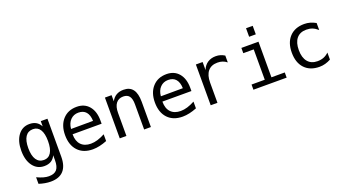

<svg xmlns="http://www.w3.org/2000/svg" viewBox="-59 -1231 3617 2009"><g transform="rotate(-20 1750.0 -226.0)"><path d="M361.3 -230.5Q361.3 -314.5 334 -357.9Q306.6 -401.4 254.9 -401.4Q199.2 -401.4 170.4 -357.9Q141.6 -314.5 141.6 -230.5Q141.6 -146.5 170.9 -102.5Q200.2 -58.6 254.9 -58.6Q306.6 -58.6 334 -102.5Q361.3 -146.5 361.3 -230.5ZM435.5 -29.3Q435.5 73.2 387.7 126Q339.8 178.7 245.1 178.7Q214.8 178.7 181.2 172.9Q147.5 167 114.3 156.2V83Q154.3 101.6 186.5 110.4Q218.8 119.1 245.1 119.1Q306.6 119.1 334 86.4Q361.3 53.7 361.3 -17.6V-72.3Q343.8 -34.2 313 -15.6Q282.2 2.9 237.3 2.9Q158.2 2.9 110.8 -60.5Q63.5 -124 63.5 -230.5Q63.5 -336.9 110.8 -400.9Q158.2 -464.8 237.3 -464.8Q281.2 -464.8 311.5 -447.3Q341.8 -429.7 361.3 -393.6V-452.1H435.5Z M950.2 -245.1V-209H627V-207Q627 -131.8 666 -91.3Q705.1 -50.8 775.4 -50.8Q811.5 -50.8 850.1 -62.5Q888.7 -74.2 932.6 -97.7V-22.5Q890.6 -5.9 851.1 2.9Q811.5 11.7 774.4 11.7Q668.9 11.7 609.4 -51.8Q549.8 -115.2 549.8 -226.6Q549.8 -335 607.9 -399.9Q666 -464.8 763.7 -464.8Q850.6 -464.8 900.4 -405.8Q950.2 -346.7 950.2 -245.1ZM876 -267.6Q874 -333 844.7 -367.2Q815.4 -401.4 759.8 -401.4Q707 -401.4 671.9 -365.7Q636.7 -330.1 630.9 -266.6Z M1422.9 -281.2V0H1347.7V-281.2Q1347.7 -341.8 1326.2 -370.6Q1304.7 -399.4 1258.8 -399.4Q1207 -399.4 1178.7 -362.8Q1150.4 -326.2 1150.4 -255.9V0H1076.2V-454.1H1150.4V-385.7Q1170.9 -424.8 1204.6 -444.8Q1238.3 -464.8 1285.2 -464.8Q1354.5 -464.8 1388.7 -419.4Q1422.9 -374 1422.9 -281.2Z M1950.2 -245.1V-209H1627V-207Q1627 -131.8 1666 -91.3Q1705.1 -50.8 1775.4 -50.8Q1811.5 -50.8 1850.1 -62.5Q1888.7 -74.2 1932.6 -97.7V-22.5Q1890.6 -5.9 1851.1 2.9Q1811.5 11.7 1774.4 11.7Q1668.9 11.7 1609.4 -51.8Q1549.8 -115.2 1549.8 -226.6Q1549.8 -335 1607.9 -399.9Q1666 -464.8 1763.7 -464.8Q1850.6 -464.8 1900.4 -405.8Q1950.2 -346.7 1950.2 -245.1ZM1876 -267.6Q1874 -333 1844.7 -367.2Q1815.4 -401.4 1759.8 -401.4Q1707 -401.4 1671.9 -365.7Q1636.7 -330.1 1630.9 -266.6Z M2410.2 -360.4Q2386.7 -378.9 2361.8 -387.2Q2336.9 -395.5 2306.6 -395.5Q2237.3 -395.5 2200.7 -351.6Q2164.1 -307.6 2164.1 -225.6V0H2088.9V-454.1H2164.1V-364.3Q2182.6 -413.1 2221.2 -439Q2259.8 -464.8 2312.5 -464.8Q2340.8 -464.8 2364.3 -457.5Q2387.7 -450.2 2410.2 -436.5Z M2595.7 -454.1H2786.1V-57.6H2934.6V0H2564.5V-57.6H2711.9V-395.5H2595.7ZM2711.9 -630.9H2786.1V-536.1H2711.9Z M3424.8 -22.5Q3394.5 -5.9 3362.8 2.9Q3331.1 11.7 3297.9 11.7Q3193.4 11.7 3133.8 -51.3Q3074.2 -114.3 3074.2 -226.6Q3074.2 -337.9 3133.8 -401.4Q3193.4 -464.8 3297.9 -464.8Q3331.1 -464.8 3362.3 -456.1Q3393.6 -447.3 3424.8 -429.7V-351.6Q3395.5 -377.9 3365.7 -389.6Q3335.9 -401.4 3297.9 -401.4Q3227.5 -401.4 3189.9 -356Q3152.3 -310.5 3152.3 -226.6Q3152.3 -142.6 3190.4 -96.7Q3228.5 -50.8 3297.9 -50.8Q3336.9 -50.8 3367.7 -63Q3398.4 -75.2 3424.8 -100.6Z"/></g></svg>

Font: BabelStone Shapes
Style: Regular
Weight: 400
Designer: Andrew West
Foundry: BabelStone
Version: Version 15.0.0 September 13, 2022